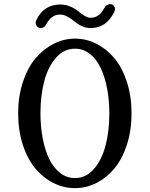

<svg xmlns="http://www.w3.org/2000/svg" viewBox="-20 -926 740 950"><path d="M351.1 4.9Q294.9 4.9 244.1 -20.8Q193.4 -46.4 154.5 -92.8Q115.7 -139.2 92.8 -210Q69.8 -280.8 69.8 -365.2Q69.8 -448.7 93 -519.5Q116.2 -590.3 155.3 -636.7Q194.3 -683.1 245.1 -709Q295.9 -734.9 351.1 -734.9Q406.7 -734.9 457.3 -709.2Q507.8 -683.6 546.4 -637.5Q585 -591.3 607.9 -520.5Q630.9 -449.7 630.9 -365.2Q630.9 -280.8 607.9 -210Q585 -139.2 546.4 -92.8Q507.8 -46.4 457.3 -20.8Q406.7 4.9 351.1 4.9ZM160.2 -827.1Q195.3 -901.9 275.9 -903.8Q301.8 -904.3 326.2 -894.3Q350.6 -884.3 365.5 -871.6Q380.4 -858.9 397.5 -848.4Q414.6 -837.9 428.2 -837.9Q470.2 -837.9 495.1 -884.8Q504.9 -903.3 520.8 -905.3Q536.6 -907.2 544.9 -894.8Q553.2 -882.3 544.9 -866.2Q506.3 -787.1 428.2 -787.1Q409.2 -787.1 391.6 -793.9Q374 -800.8 360.8 -810.5Q347.7 -820.3 335 -830.3Q322.3 -840.3 307.1 -847.2Q292 -854 275.9 -854Q234.9 -854 209 -806.2Q199.7 -788.6 184.3 -787.4Q168.9 -786.1 160.6 -798.6Q152.3 -811 160.2 -827.1ZM180.2 -365.2Q180.2 -299.8 191.2 -242.2Q202.1 -184.6 223.1 -140.4Q244.1 -96.2 277.1 -70.6Q310.1 -44.9 351.1 -44.9Q405.3 -44.9 444.3 -89.6Q483.4 -134.3 502.2 -205.6Q521 -276.9 521 -365.2Q521 -430.7 510 -488Q499 -545.4 478.3 -589.6Q457.5 -633.8 424.6 -659.4Q391.6 -685.1 351.1 -685.1Q296.9 -685.1 257.3 -640.4Q217.8 -595.7 199 -524.4Q180.2 -453.1 180.2 -365.2Z"/></svg>

Font: Director
Style: Regular
Weight: 400
Designer: Ange Degheest & May Jolivet & Justine Herbel
Foundry: Velvetyne Type Foundry
Version: Version 1.000;FEAKit 1.0